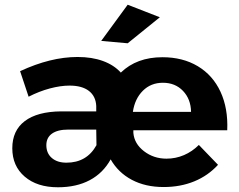

<svg xmlns="http://www.w3.org/2000/svg" viewBox="-20 -785 1009 812"><path d="M684 -114Q723 -114 758 -129Q793 -144 821 -172L902 -88Q860 -42 801.5 -18Q743 6 672 6Q595 6 537.5 -24.5Q480 -55 448 -111Q416 -53 359.5 -23Q303 7 225 7Q137 7 84.5 -38Q32 -83 32 -158Q32 -233 85 -273Q138 -313 238 -314H387V-337Q385 -378 356 -400.5Q327 -423 274 -423Q236 -423 191 -411Q146 -399 101 -376L65 -484Q194 -544 308 -544Q369 -544 415.5 -527Q462 -510 491 -478Q558 -543 667 -543Q753 -543 816.5 -505Q880 -467 912.5 -397Q945 -327 941 -234H544V-223Q548 -177 589 -145.5Q630 -114 684 -114ZM669 -435Q618 -435 584 -401Q550 -367 542 -312H788Q787 -366 754 -400.5Q721 -435 669 -435ZM176 -171Q176 -137 199 -117Q222 -97 261 -97Q347 -97 388 -171L387 -237H269Q224 -237 200 -220Q176 -203 176 -171ZM520 -765 656 -712 520 -602 408 -612Z"/></svg>

Font: Montserrat SemiBold
Style: Regular
Weight: 600
Designer: Julieta Ulanovsky
Foundry: Julieta Ulanovsky
Version: Version 6.001